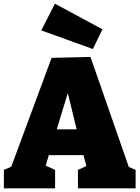

<svg xmlns="http://www.w3.org/2000/svg" viewBox="-20 -1022 758 1042"><path d="M471 -713 679 -116 716 -100V0H403V-100L449 -121L433 -180H245L228 -123L279 -100V0H1V-100L41 -117L260 -708ZM288 -320H396L348 -517ZM536 -863 484 -756 204 -857 278 -1002Z"/></svg>

Font: Bitter Pro Black
Style: Regular
Weight: 900
Designer: Sol Matas, and Bitter project Authors
Foundry: Sol Matas
Version: Version 1.010